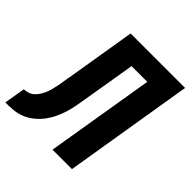

<svg xmlns="http://www.w3.org/2000/svg" viewBox="-232 -881 1027 1027"><g transform="rotate(45 281.5 -367.5)"><path d="M-37 0 -17 -120Q-2 -120 13.5 -125Q29 -130 41 -140.5Q53 -151 62 -165Q71 -179 77.5 -193.5Q84 -208 88 -223.5Q92 -239 95.5 -254Q99 -269 101.5 -284Q104 -299 106 -314Q107 -316 107 -318Q107 -320 107 -322L108 -327Q109 -329 109 -331Q109 -333 110 -335L176 -735H588L467 0H320L422 -615H303L253 -315Q248 -286 243 -257.5Q238 -229 229 -200Q220 -171 207 -143.5Q194 -116 175.5 -91.5Q157 -67 132 -47Q107 -27 79 -16Q51 -5 21.5 -2.5Q-8 0 -37 0Z"/></g></svg>

Font: Iosevka Curly Heavy Extended
Style: Italic
Weight: 900
Width: 7
Italic angle: -9°
Monospace: yes
Designer: Belleve Invis
Foundry: Belleve Invis
Version: Version 11.1.0; ttfautohint (v1.8.3)